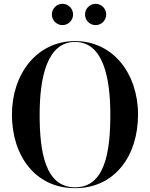

<svg xmlns="http://www.w3.org/2000/svg" viewBox="-20 -975 785 1005"><path d="M425 -899C425 -868.5 450 -843.5 480.5 -843.5C511 -843.5 536 -868.5 536 -899C536 -930 511 -955 480.5 -955C450 -955 425 -930 425 -899ZM251.5 -899C251.5 -868.5 276.5 -843.5 307 -843.5C337.5 -843.5 362.5 -868.5 362.5 -899C362.5 -930 337.5 -955 307 -955C276.5 -955 251.5 -930 251.5 -899ZM373 10C581 10 702.5 -159.5 702.5 -375C702.5 -590.5 571 -760 373 -760C175 -760 42.5 -590.5 42.5 -375C42.5 -159.5 165 10 373 10ZM373 -755.5C519.5 -755.5 557.5 -569.5 557.5 -375C557.5 -180.5 529.5 5.5 373 5.5C216.5 5.5 187.5 -180.5 187.5 -375C187.5 -569.5 226.5 -755.5 373 -755.5Z"/></svg>

Font: Bodoni* 36pt Medium
Style: Regular
Weight: 500
Version: Version 2.3